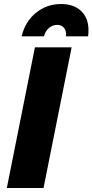

<svg xmlns="http://www.w3.org/2000/svg" viewBox="-20 -937 461 957"><path d="M337 -701 197 0H14L154 -701ZM265 -813Q242 -813 224 -797.5Q206 -782 199 -756H88Q105 -829 159 -873Q213 -917 285 -917Q348 -917 384.5 -882Q421 -847 421 -787Q421 -767 419 -756H309Q312 -781 300 -797Q288 -813 265 -813Z"/></svg>

Font: Gontserrat
Style: Bold Italic
Weight: 700
Italic angle: -11.3°
Designer: Julieta Ulanovsky
Foundry: Julieta Ulanovsky
Version: Version 6.001